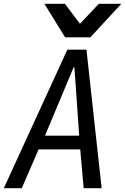

<svg xmlns="http://www.w3.org/2000/svg" viewBox="-24 -985 655 1005"><path d="M328.5 -725H428.5L508 0H414L396 -203H178L90 0H-4ZM390.5 -275 365.5 -633H361.5L211.5 -275ZM208.5 -965H316L394.5 -860.5L493 -965H611L449 -789.5H317Z"/></svg>

Font: JuliaMono
Style: Italic
Weight: 400
Italic angle: -9°
Monospace: yes
Designer: cormullion
Foundry: corm
Version: Version 0.057; ttfautohint (v1.8.4)